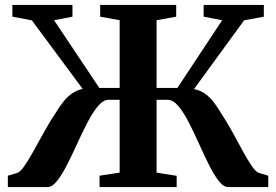

<svg xmlns="http://www.w3.org/2000/svg" viewBox="-20 -763 1126 783"><path d="M12 0V-46.5L49.5 -57.5Q62 -61 79.2 -85.8Q96.5 -110.5 117 -147.5Q137.5 -184.5 160.2 -225.5Q183 -266.5 207 -302.5Q224 -330.5 240.5 -350.8Q257 -371 275.8 -383.2Q294.5 -395.5 317 -400.5L110 -680L30.5 -695V-743H275.5V-695L200.5 -680.5L385 -404.5H468V-680.5L388.5 -695V-743H698.5V-695L618.5 -680.5V-404.5H703.5L886 -680.5L810.5 -695V-743H1056V-695L975.5 -680L771 -399.5Q794.5 -395.5 813.2 -383Q832 -370.5 848.2 -350.5Q864.5 -330.5 881 -302.5Q905 -266 927.5 -225Q950 -184 970 -147.2Q990 -110.5 1007 -85.8Q1024 -61 1037 -57.5L1074 -46.5V0H911Q891.5 0 871.5 -25.8Q851.5 -51.5 831.5 -92Q811.5 -132.5 791 -178Q770.5 -223.5 749.8 -264Q729 -304.5 707.5 -330.2Q686 -356 663.5 -356H618.5V-59L700.5 -46V0H386V-46.5L468 -59V-356H422.5Q401 -356 379.5 -330.2Q358 -304.5 337 -264Q316 -223.5 295.2 -178Q274.5 -132.5 254 -92Q233.5 -51.5 213.2 -25.8Q193 0 173 0Z"/></svg>

Font: Merriweather 60pt
Style: Bold
Weight: 700
Version: Version 2.100